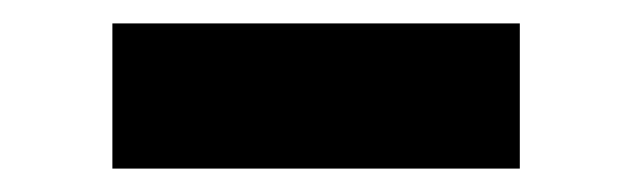

<svg xmlns="http://www.w3.org/2000/svg" viewBox="-20 -769 540 164"><path d="M76 -625V-749H424V-625Z"/></svg>

Font: Display Black
Style: Regular
Weight: 900
Designer: Latin by Veronika Burian and Jose Scaglione. Greek by Irene Vlachou. Cyrillic by Vera Evstafieva.
Foundry: TypeTogether
Version: Version 3.002